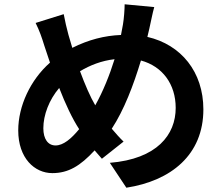

<svg xmlns="http://www.w3.org/2000/svg" viewBox="-20 -817 1040 895"><path d="M514 -541C491 -467 460 -390 424 -326C401 -365 376 -423 353 -485C400 -513 453 -534 514 -541ZM277 -751 146 -710C164 -674 175 -642 186 -606L213 -525C122 -445 65 -323 65 -209C65 -80 141 -10 224 -10C298 -10 354 -43 421 -116L455 -77L556 -157C537 -175 519 -196 501 -217C558 -304 602 -419 637 -535C737 -508 799 -425 799 -314C799 -189 712 -76 492 -58L569 58C777 26 928 -95 928 -307C928 -482 824 -609 667 -645L676 -683C682 -708 691 -757 699 -784L561 -797C561 -774 558 -731 553 -702L544 -654C467 -651 393 -632 317 -594L299 -655C291 -685 283 -718 277 -751ZM349 -215C312 -170 275 -139 239 -139C203 -139 182 -170 182 -219C182 -281 209 -352 256 -407C285 -332 317 -264 349 -215Z"/></svg>

Font: Noto Sans TC
Style: Bold
Weight: 700
Designer: Ryoko NISHIZUKA 西塚涼子 (kana, bopomofo & ideographs); Paul D. Hunt (Latin, Greek & Cyrillic); Sandoll Communications 산돌커뮤니
Foundry: Adobe
Version: Version 2.004;hotconv 1.0.118;makeotfexe 2.5.65603